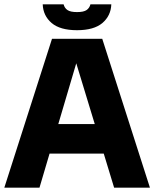

<svg xmlns="http://www.w3.org/2000/svg" viewBox="-20 -870 715 890"><path d="M509 0 299 -690H454L675 0ZM0 0 221 -690H367L163 0ZM153 -158V-295H521V-158ZM337 -730Q258.5 -730 219.2 -763.5Q180 -797 178 -850H274.8Q279 -833 292.6 -823.5Q306.2 -814 337.1 -814Q368 -814 381.5 -823.5Q395 -833 399.2 -850H496Q494 -797 454.8 -763.5Q415.5 -730 337 -730Z"/></svg>

Font: Radio Canada Big
Style: Regular
Weight: 400
Designer: Étienne Aubert Bonn
Foundry: Coppers and Brasses
Version: Version 1.001